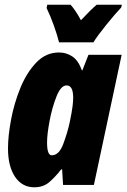

<svg xmlns="http://www.w3.org/2000/svg" viewBox="-20 -786 538 816"><path d="M200 -126Q180 -126 180 -180Q180 -216 191 -273.5Q202 -331 220.5 -377Q239 -423 263 -423Q291 -423 291 -371Q291 -357 288.5 -335Q286 -313 276 -265Q267 -223 249 -174.5Q231 -126 200 -126ZM126 10Q164 10 189.5 -12Q215 -34 240 -66H244L248 0H379L497 -553H356L330 -487H328Q313 -529 287.5 -546Q262 -563 231 -563Q175 -563 134 -520Q93 -477 66.5 -412Q40 -347 27 -277.5Q14 -208 14 -155Q14 -79 44 -34.5Q74 10 126 10ZM231 -606H377Q394 -634 432.5 -681.5Q471 -729 495 -754L498 -766H391Q368 -747 324 -700Q302 -741 280 -766H181L178 -752Q194 -719 208.5 -678.5Q223 -638 231 -606Z"/></svg>

Font: Noto Sans Display Condensed Black
Style: Italic
Weight: 900
Width: 3
Italic angle: -192°
Designer: Monotype Design Team
Foundry: Monotype Imaging Inc.
Version: Version 1.900